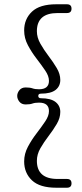

<svg xmlns="http://www.w3.org/2000/svg" viewBox="-20 -754 384 898"><path d="M159 -305.5Q159 -294.5 171.5 -294.5Q217.5 -294.5 239.8 -277Q262 -259.5 262 -230.5Q262 -202 245.2 -173.8Q228.5 -145.5 207 -117.5Q185.5 -89.5 169 -60.8Q152.5 -32 152.5 -2Q152.5 83 249.5 83H293Q314.5 83 314.5 103.5Q314.5 124 293 124H243Q166 124 129.5 89.5Q93 55 93 1Q93 -34.5 110.5 -67.5Q128 -100.5 150.8 -130Q173.5 -159.5 191.2 -185.8Q209 -212 209 -234.5Q209 -274 162.5 -274Q143.5 -274 132 -269.8Q120.5 -265.5 100 -265.5Q81 -265.5 70.8 -278.2Q60.5 -291 60.5 -305.5Q60.5 -319.5 70.8 -332.2Q81 -345 100 -345Q120 -345 131.8 -340.8Q143.5 -336.5 162.5 -336.5Q209 -336.5 209 -376Q209 -398.5 191.2 -424.5Q173.5 -450.5 150.8 -480Q128 -509.5 110.5 -542.5Q93 -575.5 93 -611.5Q93 -665 129.5 -699.5Q166 -734 243 -734H293Q314.5 -734 314.5 -713.5Q314.5 -693 293 -693H249.5Q152.5 -693 152.5 -608Q152.5 -578.5 169 -549.5Q185.5 -520.5 207 -492.2Q228.5 -464 245.2 -436Q262 -408 262 -380Q262 -350.5 239.8 -333.2Q217.5 -316 171.5 -316Q159 -316 159 -305.5Z"/></svg>

Font: Fraunces 72pt S100 Light
Style: Regular
Weight: 300
Version: Version 1.000; ttfautohint (v1.8.3)